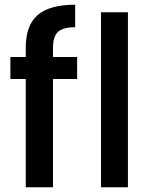

<svg xmlns="http://www.w3.org/2000/svg" viewBox="-20 -792 636 812"><path d="M88.9 0V-458H23.9V-550.8H88.9V-589.8Q88.9 -684.6 139.2 -728.3Q189.5 -772 297.9 -772V-676.8Q246.1 -676.8 225.1 -657Q204.1 -637.2 204.1 -589.8V-550.8H306.2V-458H204.1V0ZM407.2 0V-740.2H521V0Z"/></svg>

Font: SVN-Poppins Medium
Style: Regular
Weight: 500
Designer: Ninad Kale (Devanagari), Jonny Pinhorn (Latin)
Foundry: Indian Type Foundry
Version: Version 3.002 2017